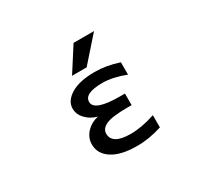

<svg xmlns="http://www.w3.org/2000/svg" viewBox="-153 -987 1307 1223"><g transform="rotate(-30 500.0 -375.0)"><path d="M509.8 -760.7H660.2L503.9 -584H396.5ZM537.1 -76.2Q618.2 -76.2 716.8 -109.4V-19.5Q619.1 11.7 532.2 10.7Q415 10.7 351.1 -30.8Q287.1 -72.3 287.1 -141.6Q287.1 -191.4 324.2 -230.5Q358.4 -265.6 409.2 -276.4Q359.4 -290 329.1 -322.3Q294.9 -356.4 294.9 -400.4Q294.9 -457 357.9 -495.1Q420.9 -533.2 532.2 -533.2Q618.2 -533.2 709 -502.9V-412.1Q615.2 -448.2 542 -448.2Q407.2 -448.2 407.2 -384.8Q407.2 -316.4 601.6 -317.4H631.8V-232.4H601.6Q488.3 -232.4 444.3 -212.4Q400.4 -192.4 400.4 -155.3Q400.4 -76.2 537.1 -76.2Z"/></g></svg>

Font: GenEi Gothic M SemiBold
Style: Regular
Weight: 500
Designer: o_tamon (Modified); [Source Han Sans]
Ryoko NISHIZUKA  (kana & ideographs); Paul D. Hunt (Latin, Greek & Cyrillic); Wenl
Version: Version 1.1a;Original Version 1.004